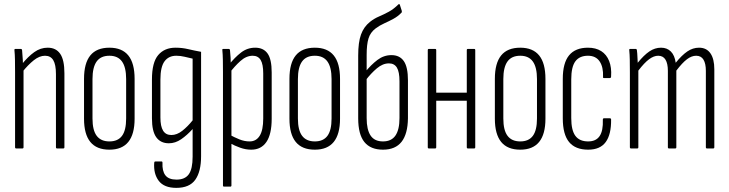

<svg xmlns="http://www.w3.org/2000/svg" viewBox="-20 -719 3533 930"><path d="M256 0Q251 0 251 -6V-360Q251 -406 238 -427.5Q225 -449 198 -449Q171 -449 143.5 -427Q116 -405 88 -370L86 -408Q116 -445 146 -466.5Q176 -488 211 -488Q251 -488 271.5 -458.5Q292 -429 292 -364V-6Q292 0 287 0ZM58 0Q53 0 53 -6V-367Q53 -401 52.5 -428.5Q52 -456 50 -475Q49 -482 54 -482H81Q86 -482 87 -476Q89 -457 90.5 -428Q92 -399 92 -384L94 -380V-6Q94 0 89 0Z M510 6Q448 6 417.5 -31.5Q387 -69 387 -144V-337Q387 -413 417.5 -450.5Q448 -488 510 -488Q571 -488 601.5 -450.5Q632 -413 632 -337V-144Q632 -69 601.5 -31.5Q571 6 510 6ZM510 -34Q551 -34 571 -61Q591 -88 591 -145V-336Q591 -393 571 -421Q551 -449 510 -449Q468 -449 448 -421Q428 -393 428 -336V-145Q428 -88 448.5 -61Q469 -34 510 -34Z M834 191Q775 191 749 157Q723 123 727 69Q728 64 730 63.5Q732 63 734 63H762Q767 63 767 69Q765 109 781 130Q797 151 835 151Q876 151 894.5 125Q913 99 913 40V-22Q913 -41 913 -58.5Q913 -76 913 -93V-94Q886 -64 857.5 -44.5Q829 -25 798 -25Q758 -25 737 -54Q716 -83 716 -146V-334Q716 -417 746.5 -452.5Q777 -488 830 -488Q862 -488 891.5 -481Q921 -474 954 -468V38Q954 112 926 151.5Q898 191 834 191ZM810 -65Q837 -65 863 -85.5Q889 -106 913 -136V-435Q895 -439 874.5 -444Q854 -449 834 -449Q797 -449 777 -422Q757 -395 757 -334V-150Q757 -107 770 -86Q783 -65 810 -65Z M1197 6Q1170 6 1143.5 -3.5Q1117 -13 1093 -26V-66Q1115 -54 1139.5 -44Q1164 -34 1189 -34Q1221 -34 1238 -61.5Q1255 -89 1255 -145V-363Q1255 -408 1242.5 -428.5Q1230 -449 1204 -449Q1173 -449 1144.5 -423.5Q1116 -398 1090 -363L1087 -403Q1117 -441 1147.5 -464.5Q1178 -488 1216 -488Q1256 -488 1276 -460Q1296 -432 1296 -368V-144Q1296 -69 1270.5 -31.5Q1245 6 1197 6ZM1065 185Q1060 185 1060 179V-371Q1060 -402 1059.5 -428.5Q1059 -455 1057 -476Q1056 -482 1061 -482H1088Q1093 -482 1094 -476Q1096 -459 1097 -438.5Q1098 -418 1098 -403L1101 -388V179Q1101 185 1096 185Z M1505 6Q1443 6 1412.5 -31.5Q1382 -69 1382 -144V-337Q1382 -413 1412.5 -450.5Q1443 -488 1505 -488Q1566 -488 1596.5 -450.5Q1627 -413 1627 -337V-144Q1627 -69 1596.5 -31.5Q1566 6 1505 6ZM1505 -34Q1546 -34 1566 -61Q1586 -88 1586 -145V-336Q1586 -393 1566 -421Q1546 -449 1505 -449Q1463 -449 1443 -421Q1423 -393 1423 -336V-145Q1423 -88 1443.5 -61Q1464 -34 1505 -34Z M1835 6Q1775 6 1745 -31Q1715 -68 1715 -146V-450Q1715 -514 1728.5 -551.5Q1742 -589 1772 -613Q1792 -629 1815.5 -639Q1839 -649 1863 -662Q1887 -675 1910 -698Q1913 -700 1914.5 -699Q1916 -698 1917 -695L1926 -667Q1928 -660 1924 -657Q1908 -640 1886 -628Q1864 -616 1841.5 -606Q1819 -596 1799 -581Q1774 -562 1765 -533Q1756 -504 1756 -453V-147Q1756 -91 1775 -62.5Q1794 -34 1835 -34Q1876 -34 1895.5 -62.5Q1915 -91 1915 -147V-325Q1915 -371 1902.5 -391.5Q1890 -412 1864 -412Q1834 -412 1805.5 -388Q1777 -364 1751 -330L1748 -369Q1777 -405 1808 -428.5Q1839 -452 1876 -452Q1916 -452 1936 -423Q1956 -394 1956 -330V-146Q1955 -70 1925 -32Q1895 6 1835 6Z M2246 0Q2241 0 2241 -6V-476Q2241 -482 2246 -482H2277Q2282 -482 2282 -476V-6Q2282 0 2277 0ZM2057 0Q2052 0 2052 -6V-476Q2052 -482 2057 -482H2088Q2093 -482 2093 -476V-6Q2093 0 2088 0ZM2088 -231V-270H2250V-231Z M2500 6Q2438 6 2407.5 -31.5Q2377 -69 2377 -144V-337Q2377 -413 2407.5 -450.5Q2438 -488 2500 -488Q2561 -488 2591.5 -450.5Q2622 -413 2622 -337V-144Q2622 -69 2591.5 -31.5Q2561 6 2500 6ZM2500 -34Q2541 -34 2561 -61Q2581 -88 2581 -145V-336Q2581 -393 2561 -421Q2541 -449 2500 -449Q2458 -449 2438 -421Q2418 -393 2418 -336V-145Q2418 -88 2438.5 -61Q2459 -34 2500 -34Z M2829 6Q2767 6 2736.5 -31Q2706 -68 2706 -146V-337Q2706 -414 2736.5 -451Q2767 -488 2828 -488Q2866 -488 2892 -471.5Q2918 -455 2930.5 -423.5Q2943 -392 2940 -349Q2940 -341 2934 -341H2905Q2903 -341 2901.5 -342.5Q2900 -344 2901 -347Q2903 -394 2884.5 -421.5Q2866 -449 2828 -449Q2787 -449 2767 -422Q2747 -395 2747 -335V-147Q2747 -88 2767 -61Q2787 -34 2829 -34Q2867 -34 2884.5 -60Q2902 -86 2900 -139Q2900 -146 2905 -146H2934Q2940 -146 2940 -140Q2941 -68 2914 -31Q2887 6 2829 6Z M3036 0Q3031 0 3031 -6V-367Q3031 -401 3030.5 -428.5Q3030 -456 3028 -475Q3027 -482 3032 -482H3060Q3064 -482 3065 -476Q3067 -460 3067.5 -444.5Q3068 -429 3069 -415Q3099 -452 3125.5 -470Q3152 -488 3182 -488Q3211 -488 3229.5 -469.5Q3248 -451 3253 -415Q3283 -452 3309.5 -470Q3336 -488 3366 -488Q3402 -488 3421 -461Q3440 -434 3440 -383V-6Q3440 0 3435 0H3404Q3399 0 3399 -6V-376Q3399 -411 3387.5 -430Q3376 -449 3352 -449Q3330 -449 3307.5 -432Q3285 -415 3256 -377V-6Q3256 0 3251 0H3220Q3215 0 3215 -6V-376Q3215 -411 3203.5 -430Q3192 -449 3168 -449Q3147 -449 3124 -432Q3101 -415 3072 -377V-6Q3072 0 3067 0Z"/></svg>

Font: Sofia Sans Extra Condensed Light
Style: Regular
Weight: 300
Designer: Botio Nikoltchev, Ani Petrova
Foundry: lettersoup
Version: Version 4.101